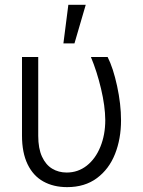

<svg xmlns="http://www.w3.org/2000/svg" viewBox="-20 -767 594 797"><path d="M138.7 -530.3V-203.1Q138.7 -150.9 154.3 -116.9Q169.9 -83 196.5 -66.9Q223.1 -50.8 256.8 -50.8Q303.7 -50.8 340.1 -79.3Q376.5 -107.9 396.7 -157.7Q417 -207.5 417 -268.6Q416.5 -326.7 399.4 -398.7Q382.3 -470.7 357.4 -530.3H426.8Q449.7 -485.4 466.1 -409.9Q482.4 -334.5 482.4 -267.6Q482.4 -190.9 457.5 -127.9Q432.6 -64.9 382.3 -27.6Q332 9.8 258.8 9.8Q202.1 9.8 159.9 -13.7Q117.7 -37.1 94.5 -85.2Q71.3 -133.3 71.3 -204.1V-530.3ZM263.7 -747.1H335.9L289.1 -586.9H243.2Z"/></svg>

Font: Pretendard Light
Style: Regular
Weight: 300
Designer: Base glyphs from Inter by Rasmus Andersson; Hangeul glyphs from Noto Sans CJK(Source Han Sans) by Jang Soo-young and Kan
Foundry: Kil Hyung-jin
Version: Version 1.309